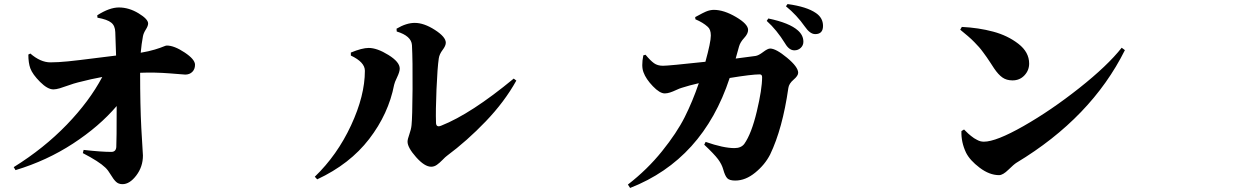

<svg xmlns="http://www.w3.org/2000/svg" viewBox="-20 -846 6040 936"><path d="M455.1 -759.8 454.1 -771.5Q513.7 -809.6 559.6 -809.6Q608.4 -809.6 655.3 -781.2Q702.1 -752.9 702.1 -731.4Q702.1 -719.7 690.9 -702.1Q679.7 -684.6 676.8 -668.9Q669.9 -632.8 666 -588.9Q706.1 -595.7 734.9 -604.5Q763.7 -613.3 775.9 -618.7Q788.1 -624 793 -624Q829.1 -624 879.9 -590.3Q930.7 -556.6 930.7 -530.3Q930.7 -508.8 917.5 -495.6Q904.3 -482.4 882.8 -482.4Q881.8 -482.4 807.6 -488.3Q733.4 -494.1 663.1 -491.2Q663.1 -332 668.9 -221.7Q676.8 -88.9 676.8 -87.9Q676.8 -33.2 644.5 9.3Q612.3 51.8 577.1 51.8Q557.6 51.8 545.4 40Q533.2 28.3 520 5.9Q506.8 -16.6 493.2 -29.3Q462.9 -58.6 383.8 -99.6L387.7 -115.2Q473.6 -105.5 522.5 -105.5Q544.9 -105.5 546.9 -128.9Q548.8 -157.2 548.8 -329.1Q463.9 -229.5 335.9 -146Q208 -62.5 55.7 -16.6L46.9 -31.2Q194.3 -123 305.2 -237.8Q416 -352.5 478.5 -470.7Q428.7 -461.9 360.4 -444.3Q340.8 -439.5 314.9 -430.2Q289.1 -420.9 271 -415.5Q252.9 -410.2 240.2 -410.2Q211.9 -410.2 175.3 -446.8Q138.7 -483.4 127.9 -512.7Q118.2 -539.1 118.2 -580.1L127.9 -585Q177.7 -542 225.6 -542Q262.7 -542 311.5 -546.9Q360.4 -551.8 443.4 -562.5Q526.4 -573.2 545.9 -575.2Q543 -668 542 -689.5Q541 -720.7 522.5 -735.4Q503.9 -751 455.1 -759.8Z M1914.1 -692.4 1913.1 -706.1Q1960.9 -734.4 2002 -734.4Q2046.9 -734.4 2100.1 -700.2Q2153.3 -666 2153.3 -637.7Q2153.3 -623 2137.7 -602.5Q2122.1 -582 2119.1 -561.5Q2112.3 -515.6 2107.9 -410.6Q2103.5 -305.7 2105.5 -249Q2105.5 -222.7 2130.9 -233.4Q2276.4 -291 2484.4 -462.9L2497.1 -453.1Q2439.5 -349.6 2348.1 -254.4Q2256.8 -159.2 2158.2 -85.9Q2151.4 -81.1 2137.2 -66.4Q2123 -51.8 2109.9 -42.5Q2096.7 -33.2 2082 -33.2Q2049.8 -33.2 2008.3 -80.1Q1966.8 -127 1966.8 -155.3Q1966.8 -167 1975.6 -191.4Q1984.4 -215.8 1986.3 -236.3Q1990.2 -272.5 1991.2 -411.6Q1992.2 -550.8 1988.3 -626Q1985.4 -670.9 1914.1 -692.4ZM1758.8 -501Q1758.8 -543 1690.4 -575.2V-589.8Q1745.1 -612.3 1777.3 -612.3Q1818.4 -612.3 1873.5 -578.1Q1928.7 -543.9 1928.7 -511.7Q1928.7 -496.1 1916 -469.7Q1903.3 -443.4 1901.4 -432.6Q1874 -291 1779.8 -168.5Q1685.5 -45.9 1526.4 28.3L1514.6 15.6Q1624 -89.8 1691.4 -234.9Q1758.8 -379.9 1758.8 -501Z M3566.4 -560.5 3663.1 -573.2Q3677.7 -575.2 3700.2 -592.3Q3722.7 -609.4 3734.4 -609.4Q3762.7 -609.4 3816.9 -564.5Q3871.1 -519.5 3871.1 -491.2Q3871.1 -476.6 3848.6 -457.5Q3826.2 -438.5 3823.2 -417Q3794.9 -218.8 3734.4 -92.8Q3709 -43 3661.6 -4.4Q3614.3 34.2 3564.5 34.2Q3536.1 34.2 3525.4 22.9Q3514.6 11.7 3505.9 -19.5Q3499 -44.9 3480.5 -69.8Q3461.9 -94.7 3413.1 -140.6L3419.9 -154.3Q3506.8 -124 3560.5 -124Q3592.8 -124 3608.4 -144.5Q3643.6 -194.3 3669.4 -302.7Q3695.3 -411.1 3695.3 -469.7Q3695.3 -483.4 3683.6 -483.4Q3644.5 -483.4 3537.1 -465.8Q3406.2 -68.4 3051.8 70.3L3041 53.7Q3135.7 -19.5 3207.5 -108.9Q3279.3 -198.2 3317.9 -274.9Q3356.4 -351.6 3386.7 -440.4Q3339.8 -429.7 3303.7 -418Q3293 -415 3276.4 -407.2Q3259.8 -399.4 3246.1 -395Q3232.4 -390.6 3220.7 -390.6Q3196.3 -390.6 3162.6 -425.8Q3128.9 -460.9 3117.2 -493.2Q3105.5 -522.5 3116.2 -576.2L3127 -579.1Q3150.4 -550.8 3168 -538.1Q3185.5 -525.4 3211.9 -525.4Q3239.3 -525.4 3418.9 -544.9Q3445.3 -640.6 3445.3 -672.9Q3445.3 -703.1 3429.7 -715.8Q3407.2 -736.3 3370.1 -752L3369.1 -762.7Q3371.1 -763.7 3384.8 -771Q3398.4 -778.3 3403.8 -781.2Q3409.2 -784.2 3420.4 -789.1Q3431.6 -793.9 3441.4 -795.9Q3451.2 -797.9 3460 -797.9Q3508.8 -797.9 3567.9 -763.2Q3627 -728.5 3627 -700.2Q3627 -681.6 3607.9 -661.1Q3588.9 -640.6 3583 -620.1Q3580.1 -611.3 3566.4 -560.5ZM3717.8 -744.1 3725.6 -755.9Q3829.1 -734.4 3870.1 -697.3Q3896.5 -673.8 3896.5 -642.6Q3896.5 -625 3883.8 -612.8Q3871.1 -600.6 3852.5 -600.6Q3827.1 -600.6 3807.6 -633.8Q3766.6 -700.2 3717.8 -744.1ZM3811.5 -815.4 3819.3 -826.2Q3913.1 -813.5 3958 -782.2Q3992.2 -758.8 3992.2 -719.7Q3992.2 -679.7 3954.1 -679.7Q3928.7 -679.7 3903.3 -716.8Q3864.3 -772.5 3811.5 -815.4Z M4661.1 -701.2 4668.9 -714.8Q4750 -710.9 4821.3 -691.9Q4892.6 -672.9 4944.8 -632.3Q4997.1 -591.8 4997.1 -536.1Q4997.1 -502.9 4974.1 -478.5Q4951.2 -454.1 4916 -454.1Q4886.7 -454.1 4866.7 -468.3Q4846.7 -482.4 4826.2 -512.7Q4821.3 -520.5 4808.1 -540.5Q4794.9 -560.5 4790 -567.4Q4785.2 -574.2 4773.4 -590.3Q4761.7 -606.4 4752.9 -616.2Q4744.1 -626 4730 -640.6Q4715.8 -655.3 4698.7 -669.9Q4681.6 -684.6 4661.1 -701.2ZM4776.4 -155.3Q4835.9 -155.3 4969.7 -231.4Q5103.5 -307.6 5241.2 -416.5Q5378.9 -525.4 5448.2 -613.3L5463.9 -601.6Q5299.8 -272.5 4935.5 -52.7Q4922.9 -44.9 4896 -18.6Q4869.1 7.8 4850.6 7.8Q4803.7 7.8 4755.9 -28.3Q4708 -64.5 4689.5 -101.6Q4665 -153.3 4667 -207L4679.7 -214.8L4688.5 -206.1Q4697.3 -197.3 4700.7 -194.3Q4704.1 -191.4 4713.4 -183.6Q4722.7 -175.8 4728.5 -172.4Q4734.4 -168.9 4743.2 -164.1Q4752 -159.2 4760.3 -157.2Q4768.6 -155.3 4776.4 -155.3Z"/></svg>

Font: Bpmf Zihi Serif Heavy
Style: Heavy
Weight: 900
Foundry: But Ko
Version: Version 1.320